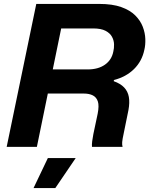

<svg xmlns="http://www.w3.org/2000/svg" viewBox="-20 -749 761 979"><path d="M14 0 165 -729H486Q553 -729 598 -713Q643 -697 669.5 -670.5Q696 -644 708 -612.5Q720 -581 721 -550Q722 -519 716 -495Q704 -437 663.5 -397Q623 -357 561 -341L560 -335Q594 -323 613 -303Q632 -283 637 -254.5Q642 -226 635 -188L611 -70Q604 -38 603 -24.5Q602 -11 605 0H449Q448 -12 450 -28.5Q452 -45 456 -65L478 -169Q486 -210 479 -231.5Q472 -253 453.5 -262.5Q435 -272 407 -272H209L235 -395H427Q481 -395 515.5 -419.5Q550 -444 558 -487Q562 -503 561.5 -523Q561 -543 551 -561.5Q541 -580 518 -592Q495 -604 455 -604H292L168 0ZM151 210 224 57H366L262 210Z"/></svg>

Font: Mona Sans ExtraLight
Style: Bold Italic
Weight: 700
Italic angle: -11.6951°
Version: Version 2.000